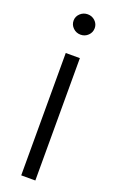

<svg xmlns="http://www.w3.org/2000/svg" viewBox="-144 -768 488 805"><g transform="rotate(20 99.5 -365.0)"><path d="M67.9 0V-545.9H130.9V0ZM99.6 -639.2Q80.1 -639.2 66.2 -652.6Q52.2 -666 52.2 -685.1Q52.2 -703.6 66.2 -716.8Q80.1 -730 99.6 -730Q119.1 -730 132.8 -716.8Q146.5 -703.6 146.5 -685.1Q146.5 -666 132.8 -652.6Q119.1 -639.2 99.6 -639.2Z"/></g></svg>

Font: Inter Tight Light
Style: Regular
Weight: 300
Designer: Rasmus Andersson
Foundry: rsms
Version: Version 3.004